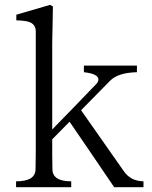

<svg xmlns="http://www.w3.org/2000/svg" viewBox="-20 -779 632 799"><path d="M46.9 0V-24.4Q127.9 -24.4 127.9 -75.2Q128.9 -112.3 128.9 -150.4V-648.4Q128.9 -685.5 85 -691.4Q66.4 -694.3 47.9 -694.3V-717.8L188.5 -758.8L200.2 -752L197.3 -599.6V-240.2Q289.1 -334 381.8 -430.7Q389.6 -439.5 389.6 -448.2Q389.6 -471.7 329.1 -478.5V-505.9H549.8V-478.5Q471.7 -476.6 439 -443.8Q406.2 -411.1 377 -380.9Q346.7 -349.6 317.4 -320.3Q425.8 -165 496.1 -65.4Q524.4 -25.4 577.1 -24.4V0H455.1Q408.2 -68.4 362.3 -136.7Q316.4 -204.1 269.5 -272.5L197.3 -199.2V-135.7Q197.3 -104.5 198.2 -75.2Q198.2 -24.4 276.4 -24.4V0ZM427.7 -478.5ZM472.7 -478.5ZM524.4 -24.4Z"/></svg>

Font: GenEi Koburi Mincho v6
Style: Regular
Weight: 400
Designer: o_tamon (Modified)
Foundry: o_tamon / Adobe Systems Incorporated
Version: Version 6.1